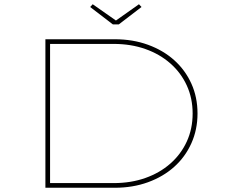

<svg xmlns="http://www.w3.org/2000/svg" viewBox="-20 -885 1086 905"><path d="M194 0V-700H521Q606 -700 677.5 -674Q749 -648 801 -601.5Q853 -555 882 -491Q911 -427 911 -350Q911 -274 882 -209.5Q853 -145 801 -98.5Q749 -52 677.5 -26Q606 0 521 0ZM216 -13 206 -22H516Q597 -22 665 -46Q733 -70 783 -114Q833 -158 860.5 -218Q888 -278 888 -350Q888 -422 860.5 -482Q833 -542 783 -586Q733 -630 665 -654Q597 -678 516 -678H205L216 -689ZM512 -770 405 -852 417 -865 534 -783H519L635 -865L647 -852L540 -770Z"/></svg>

Font: Lexend Zetta Thin
Style: Regular
Weight: 250
Version: Version 1.007